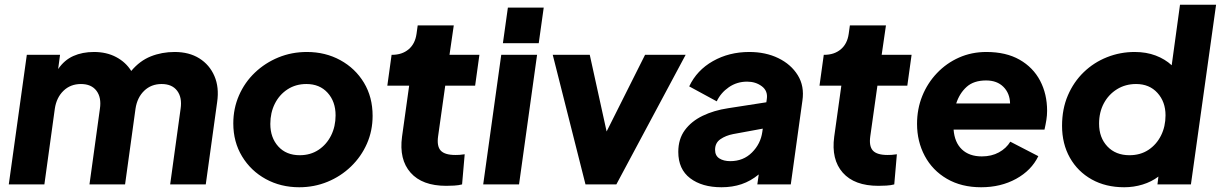

<svg xmlns="http://www.w3.org/2000/svg" viewBox="-20 -777 5144 809"><path d="M17 0 93 -546H233L225 -486Q251 -524 289 -541Q327 -558 376 -558Q429 -558 469.5 -536.5Q510 -515 533 -478Q569 -521 615.5 -539.5Q662 -558 716 -558Q777 -558 820 -531Q863 -504 883.5 -456.5Q904 -409 895 -347L847 0H697L741 -319Q748 -366 726.5 -394.5Q705 -423 661 -423Q617 -423 587.5 -394.5Q558 -366 551 -319L507 0H357L401 -319Q408 -366 386.5 -394.5Q365 -423 321 -423Q277 -423 247.5 -394.5Q218 -366 211 -319L167 0Z M1241 12Q1163 12 1100 -22.5Q1037 -57 1000 -118Q963 -179 963 -257Q963 -320 987 -375Q1011 -430 1054 -471Q1097 -512 1153 -535Q1209 -558 1273 -558Q1351 -558 1414 -523.5Q1477 -489 1513.5 -428.5Q1550 -368 1550 -289Q1550 -226 1526 -171.5Q1502 -117 1459 -75.5Q1416 -34 1360 -11Q1304 12 1241 12ZM1243 -123Q1288 -123 1322 -145.5Q1356 -168 1375 -206Q1394 -244 1394 -291Q1394 -349 1360.5 -386Q1327 -423 1271 -423Q1226 -423 1191.5 -400.5Q1157 -378 1138 -340Q1119 -302 1119 -255Q1119 -197 1152.5 -160Q1186 -123 1243 -123Z M1860 6Q1759 6 1710 -49.5Q1661 -105 1674 -201L1704 -416H1612L1630 -546H1632Q1674 -546 1701.5 -569Q1729 -592 1735 -634L1740 -670H1892L1874 -546H2000L1982 -416H1856L1826 -203Q1820 -161 1837 -142.5Q1854 -124 1899 -124Q1908 -124 1916.5 -124.5Q1925 -125 1938 -127L1927 0Q1912 4 1893.5 5Q1875 6 1860 6Z M2099 -595 2120 -745H2271L2250 -595ZM2016 0 2092 -546H2243L2167 0Z M2447 0 2309 -546H2465L2536 -223L2698 -546H2869L2577 0Z M3020 12Q2938 12 2888 -26Q2838 -64 2838 -137Q2838 -191 2865.5 -228.5Q2893 -266 2940.5 -289Q2988 -312 3048 -321L3209 -346L3211 -360Q3216 -394 3190 -413.5Q3164 -433 3128 -433Q3085 -433 3051 -409.5Q3017 -386 3000 -350L2884 -413Q2916 -481 2984 -519.5Q3052 -558 3137 -558Q3206 -558 3259.5 -532Q3313 -506 3341.5 -460Q3370 -414 3361 -353L3312 0H3171L3177 -42Q3143 -14 3104.5 -1Q3066 12 3020 12ZM2993 -146Q2993 -121 3011 -109.5Q3029 -98 3057 -98Q3112 -98 3148.5 -134.5Q3185 -171 3192 -221L3194 -235L3069 -212Q3038 -206 3015.5 -190.5Q2993 -175 2993 -146Z M3681 6Q3580 6 3531 -49.5Q3482 -105 3495 -201L3525 -416H3433L3451 -546H3453Q3495 -546 3522.5 -569Q3550 -592 3556 -634L3561 -670H3713L3695 -546H3821L3803 -416H3677L3647 -203Q3641 -161 3658 -142.5Q3675 -124 3720 -124Q3729 -124 3737.5 -124.5Q3746 -125 3759 -127L3748 0Q3733 4 3714.5 5Q3696 6 3681 6Z M4114 12Q4031 12 3970 -23.5Q3909 -59 3876.5 -120Q3844 -181 3844 -255Q3844 -318 3866 -372.5Q3888 -427 3928 -469Q3968 -511 4021 -534.5Q4074 -558 4136 -558Q4219 -558 4276 -525.5Q4333 -493 4362.5 -437Q4392 -381 4392 -310Q4392 -291 4389 -272Q4386 -253 4381 -231H3998Q4002 -177 4033 -147.5Q4064 -118 4117 -118Q4158 -118 4189 -135Q4220 -152 4237 -180L4355 -119Q4326 -59 4261.5 -23.5Q4197 12 4114 12ZM4135 -438Q4083 -438 4053 -411Q4023 -384 4009 -341H4236Q4235 -384 4208 -411Q4181 -438 4135 -438Z M4717 12Q4639 12 4580 -21Q4521 -54 4488 -112.5Q4455 -171 4455 -247Q4455 -318 4479.5 -375Q4504 -432 4546.5 -473Q4589 -514 4644.5 -536Q4700 -558 4761 -558Q4810 -558 4849.5 -543Q4889 -528 4917 -502L4952 -757H5104L4998 0H4857L4861 -33Q4832 -11 4794.5 0.5Q4757 12 4717 12ZM4739 -123Q4785 -123 4819 -145.5Q4853 -168 4872 -206Q4891 -244 4891 -291Q4891 -348 4857 -385.5Q4823 -423 4767 -423Q4722 -423 4686.5 -401Q4651 -379 4631 -341.5Q4611 -304 4611 -256Q4611 -197 4646 -160Q4681 -123 4739 -123Z"/></svg>

Font: Plus Jakarta Sans ExtraBold
Style: Italic
Weight: 800
Italic angle: -8°
Designer: Gumpita Rahayu
Foundry: Tokotype
Version: Version 2.071; ttfautohint (v1.8.4.7-5d5b);gftools[0.9.29]